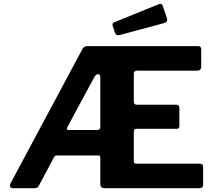

<svg xmlns="http://www.w3.org/2000/svg" viewBox="-20 -983 1120 1003"><path d="M1023 -128Q1041 -128 1041 -113V-18Q1041 -10 1037 -5Q1033 0 1022 0H526Q504 0 504 -21V-160Q504 -171 494 -171H277Q266 -171 262 -161L183 -13Q180 -7 175 -3.5Q170 0 161 0H45Q36 0 33 -8Q30 -16 37 -29L408 -722Q413 -733 419.5 -737.5Q426 -742 437 -742H1016Q1031 -742 1031 -725V-635Q1031 -614 1010 -614H698Q679 -614 679 -598V-453Q679 -436 695 -436H900Q917 -436 917 -420V-324Q917 -318 914 -314Q911 -310 902 -310H693Q679 -310 679 -298V-141Q679 -128 690 -128H1023ZM488 -304Q504 -304 504 -320V-576Q504 -595 493 -596Q482 -597 471 -577L333 -321Q323 -304 338 -304H488ZM830 -953 852 -888Q858 -868 836 -862L605 -800Q594 -798 589 -800.5Q584 -803 581 -811L569 -846Q564 -861 575 -866L812 -962Q824 -967 830 -953Z"/></svg>

Font: Libre Franklin
Style: Bold
Weight: 700
Designer: Pablo Impallari, Rodrigo Fuenzalida, Nhung Nguyen
Foundry: Impallari Type
Version: Version 3.000